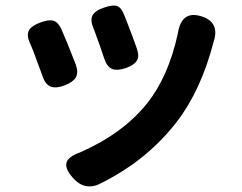

<svg xmlns="http://www.w3.org/2000/svg" viewBox="-20 -598 867 689"><path d="M248 47Q214 12 218 -11.5Q222 -35 267 -51Q420 -118 507 -226Q584 -322 618 -477Q631 -563 704 -539Q769 -518 747 -449V-448L746 -446Q701 -273 613 -159Q546 -73 457 -9Q393 36 331 65Q284 83 248 47ZM133 -324Q126 -344 110 -386Q100 -415 89 -440Q74 -470 84 -489Q93 -506 127 -518Q155 -528 171 -524Q188 -519 200 -494Q220 -449 252 -366Q262 -338 252 -320Q243 -304 213 -292Q182 -280 162.5 -287Q143 -294 133 -324ZM353 -391Q348 -407 336 -441Q333 -449 327 -465Q320 -486 316 -495Q303 -525 312 -542.5Q321 -560 354 -571Q384 -581 398 -577Q415 -572 425 -546Q427 -541 431 -531Q460 -457 471 -424Q481 -396 471 -380Q461 -364 432 -354Q400 -343 381.5 -351Q363 -359 353 -391Z"/></svg>

Font: GenSenRounded TW B
Style: Regular
Weight: 700
Version: Version 1.501;PS 1;hotconv 16.6.51;makeotf.lib2.5.65220